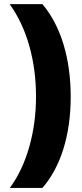

<svg xmlns="http://www.w3.org/2000/svg" viewBox="-20 -754 399 932"><path d="M323.2 -284.2Q323.2 -146 288.3 -33Q253.4 80.1 186 158.2H27.8Q89.4 74.2 122.1 -41.3Q154.8 -156.7 154.8 -285.2Q154.8 -414.6 122.6 -530Q90.3 -645.5 26.9 -733.9H186Q253.9 -652.8 288.6 -537.6Q323.2 -422.4 323.2 -284.2ZM120.6 -725.1Z"/></svg>

Font: OpenSansExtrabold
Style: Regular
Weight: 800
Foundry: Ascender Corporation
Version: Version 1.10